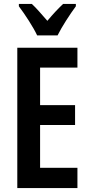

<svg xmlns="http://www.w3.org/2000/svg" viewBox="-20 -957 458 977"><path d="M169 -777H273C294 -820 337 -886 366 -925V-937H301C272 -909 252 -888 221 -851C192 -884 165 -916 142 -937H76V-925C107 -884 150 -818 169 -777ZM374 0V-103H184V-321H362V-422H184V-613H374V-714H68V0Z"/></svg>

Font: Noto Sans Georgian ExtraCondensed SemiBold
Style: Regular
Weight: 600
Width: 2
Designer: Monotype Design Team, Akaki Razmadze
Foundry: Google LLC
Version: Version 2.005